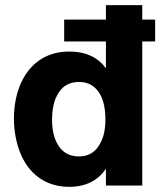

<svg xmlns="http://www.w3.org/2000/svg" viewBox="-20 -720 631 745"><path d="M582 -644H532V-700H391V-644H229V-559H391V-455C361 -496 315 -520 249 -520C153 -520 90 -467 58 -390C41 -349 34 -303 34 -259C34 -216 42 -169 57 -131C90 -44 159 5 248 5C315 5 361 -21 391 -65V0H532V-559H582ZM370 -166C354 -134 328 -113 286 -113C245 -113 217 -133 201 -165C188 -189 182 -219 182 -257C182 -287 187 -323 201 -349C219 -386 249 -402 287 -402C325 -402 351 -384 368 -355C382 -330 389 -297 389 -257C389 -220 383 -190 370 -166Z"/></svg>

Font: Arthouse Owned
Style: Bold
Weight: 700
Designer: Jeremy Tribby
Foundry: Tribby Type
Version: Version 1.000;PS 001.000;hotconv 1.0.88;makeotf.lib2.5.64775